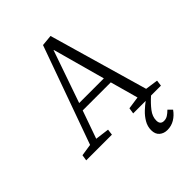

<svg xmlns="http://www.w3.org/2000/svg" viewBox="-257 -837 1194 1194"><g transform="rotate(-45 340.0 -240.0)"><path d="M505 224Q474 224 453 206Q432 188 432 153Q432 120 449 91Q466 62 490.5 39Q515 16 537 0H427L433 -39L516 -51L465 -235H218L153 -51L245 -39L240 0H14L20 -39L99 -51L331 -697L404 -704L592 -51L676 -39L671 0H584Q547 33 522 65.5Q497 98 497 133Q497 169 530 169Q548 169 563 159.5Q578 150 594 134L619 159Q598 189 569 206.5Q540 224 505 224ZM235 -283H452L357 -628H355Z"/></g></svg>

Font: Literata 12pt Light
Style: Italic
Weight: 300
Italic angle: -2°
Designer: Latin by Veronika Burian and Jose Scaglione. Greek by Irene Vlachou. Cyrillic by Vera Evstafieva
Foundry: TypeTogether
Version: Version 3.002